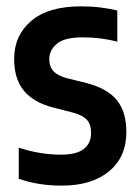

<svg xmlns="http://www.w3.org/2000/svg" viewBox="-20 -574 437 604"><path d="M174 10Q101 10 39 -11.5V-109.5Q105 -87.5 172 -87.5Q221 -87.5 243.8 -105.5Q266.5 -123.5 266.5 -155.5Q266.5 -183.5 253 -197.5Q239.5 -211.5 212.5 -219L148 -235.5Q85.5 -251.5 55 -288.8Q24.5 -326 24.5 -388.5Q24.5 -462 78 -508Q131.5 -554 234.5 -554Q267.5 -554 295.8 -550.5Q324 -547 349 -541V-443Q297 -456.5 240.5 -456.5Q182.5 -456.5 158.8 -436.2Q135 -416 135 -388.5Q135 -364 148.2 -350Q161.5 -336 188.5 -328.5L253 -312.5Q318 -295.5 347.8 -258.8Q377.5 -222 377.5 -158.5Q377.5 -80 323 -35Q268.5 10 174 10Z"/></svg>

Font: Encode Sans Condensed Condensed SemiBold
Style: Regular
Weight: 600
Width: 3
Designer: Multiple Designers
Foundry: Impallari Type
Version: Version 3.000; ttfautohint (v1.8.3) -l 8 -r 50 -G 200 -x 14 